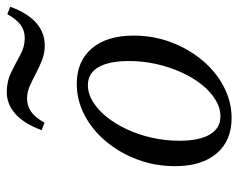

<svg xmlns="http://www.w3.org/2000/svg" viewBox="-86 -576 675 542"><g transform="rotate(-90 251.0 -305.5)"><path d="M188.7 11.3Q124.2 11.3 88.3 -31Q52.4 -73.4 52.4 -148.4Q52.4 -204 71 -254Q89.5 -304 121.8 -342.7Q154 -381.5 196 -403.6Q237.9 -425.8 284.7 -425.8Q348.4 -425.8 384.7 -383.5Q421 -341.1 421 -265.3Q421 -209.7 402.4 -160.1Q383.9 -110.5 351.6 -71.8Q319.4 -33.1 277 -10.9Q234.7 11.3 188.7 11.3ZM192.7 -20.2Q216.9 -20.2 239.9 -34.3Q262.9 -48.4 282.7 -73Q302.4 -97.6 317.3 -130.6Q332.3 -163.7 340.7 -201.2Q349.2 -238.7 349.2 -278.2Q349.2 -334.7 331.9 -364.5Q314.5 -394.4 281.5 -394.4Q257.3 -394.4 234.3 -380.2Q211.3 -366.1 191.5 -341.5Q171.8 -316.9 156.5 -284.3Q141.1 -251.6 132.7 -213.7Q124.2 -175.8 124.2 -136.3Q124.2 -79.8 141.9 -50Q159.7 -20.2 192.7 -20.2ZM175 -516.9 154 -525Q172.6 -575 200 -599.2Q227.4 -623.4 261.3 -623.4Q291.9 -623.4 317.3 -610.9Q342.7 -598.4 366.1 -585.5Q389.5 -572.6 413.7 -572.6Q435.5 -572.6 451.2 -584.3Q466.9 -596 481.5 -621.8L502.4 -613.7Q484.7 -564.5 456.9 -540.3Q429 -516.1 393.5 -516.1Q371.8 -516.1 352 -523.8Q332.3 -531.5 314.1 -541.1Q296 -550.8 278.6 -558.5Q261.3 -566.1 243.5 -566.1Q222.6 -566.1 206.5 -554.8Q190.3 -543.5 175 -516.9Z"/></g></svg>

Font: Playfair 12pt Light
Style: Italic
Weight: 300
Italic angle: -15.6°
Designer: Claus Eggers Sørensen
Foundry: Claus Eggers Sørensen
Version: Version 2.000;gftools[0.9.28]